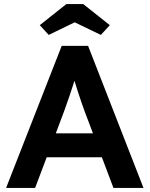

<svg xmlns="http://www.w3.org/2000/svg" viewBox="-20 -926 737 946"><path d="M10 0 284 -700H414L687 0H539L482 -151H210L153 0ZM297 -381 255 -269H438L395 -383Q389 -398 381 -422.5Q373 -447 363.5 -475Q354 -503 347 -528Q335 -491 322 -452Q309 -413 297 -381ZM220 -754 176 -802 307 -906H390L521 -802L477 -754L348 -816Z"/></svg>

Font: Lexend SemiBold
Style: Regular
Weight: 600
Designer: Bonnie Shaver-Troup, Thomas Jockin
Foundry: Lexend
Version: Version 1.005; ttfautohint (v1.8.3)